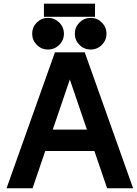

<svg xmlns="http://www.w3.org/2000/svg" viewBox="-20 -1011 737 1031"><path d="M355 -584 263.2 -314.9H446.8ZM15.1 0 274.9 -730H435.1L694.8 0H555.2L486.8 -200.2H223.1L154.8 0ZM177.7 -770Q152.8 -794.9 152.8 -830.1Q152.8 -865.2 177.7 -890.1Q202.6 -915 237.8 -915Q272.9 -915 298.1 -890.1Q323.2 -865.2 323.2 -830.1Q323.2 -794.9 298.1 -770Q272.9 -745.1 237.8 -745.1Q202.6 -745.1 177.7 -770ZM406.7 -770Q381.8 -794.9 381.8 -830.1Q381.8 -865.2 406.7 -890.1Q431.6 -915 466.8 -915Q502 -915 526.9 -890.1Q551.8 -865.2 551.8 -830.1Q551.8 -794.9 526.9 -770Q502 -745.1 466.8 -745.1Q431.6 -745.1 406.7 -770ZM490.2 -991.2V-920.9H215.8V-991.2Z"/></svg>

Font: Miedinger*
Style: Bold
Weight: 700
Version: Version 001.000